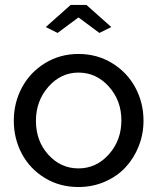

<svg xmlns="http://www.w3.org/2000/svg" viewBox="-20 -750 639 780"><path d="M166 -640.1 267.1 -730H331.1L432.1 -640.1L383.8 -616.2L298.8 -679.2L213.9 -616.2ZM298.8 -530.8Q374.5 -530.8 435.5 -493.4Q496.6 -456.1 529.8 -394.3Q563 -332.5 563 -259.8Q563 -205.6 543.7 -156.5Q524.4 -107.4 490.2 -70.6Q456.1 -33.7 406.2 -12Q356.4 9.8 298.8 9.8Q222.2 9.8 161.6 -27.3Q101.1 -64.5 68.6 -125.7Q36.1 -187 36.1 -259.8Q36.1 -332.5 69.1 -394.3Q102.1 -456.1 162.8 -493.4Q223.6 -530.8 298.8 -530.8ZM473.1 -261.2Q473.1 -341.8 422.1 -398.4Q371.1 -455.1 298.8 -455.1Q227.5 -455.1 176.8 -397.7Q126 -340.3 126 -258.8Q126 -177.2 176.3 -121.6Q226.6 -65.9 298.8 -65.9Q371.1 -65.9 422.1 -122.8Q473.1 -179.7 473.1 -261.2Z"/></svg>

Font: Rawline Medium
Style: Regular
Weight: 500
Designer: Matt McInerney, Pablo Impallari, Rodrigo Fuenzalida
Foundry: Matt McInerney, Pablo Impallari, Rodrigo Fuenzalida
Version: Version 4.020;PS 004.020;hotconv 1.0.88;makeotf.lib2.5.64775